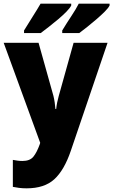

<svg xmlns="http://www.w3.org/2000/svg" viewBox="-20 -786 617 1046"><path d="M0 -553H190L271 -264Q275 -248 278 -228Q281 -208 282 -192H286Q288 -211 291.5 -228Q295 -245 300 -263L381 -553H566L366 35Q330 141 276 190.5Q222 240 125 240Q102 240 83.5 237.5Q65 235 50 232V85Q61 87 74.5 89Q88 91 102 91Q143 91 162 67.5Q181 44 197 -1L199 -8ZM577 -756Q570 -742 550.5 -722.5Q531 -703 506 -681.5Q481 -660 456 -640Q431 -620 412 -606H319V-620Q342 -658 368.5 -698Q395 -738 409 -766H577ZM368 -756Q361 -742 342 -722.5Q323 -703 297.5 -681.5Q272 -660 247 -640.5Q222 -621 202 -606H111V-620Q134 -658 159.5 -698Q185 -738 201 -766H368Z"/></svg>

Font: Noto Sans SemiCondensed Black
Style: Regular
Weight: 900
Width: 4
Designer: Monotype Design Team
Foundry: Monotype Imaging Inc.
Version: Version 2.013; ttfautohint (v1.8.4.7-5d5b)